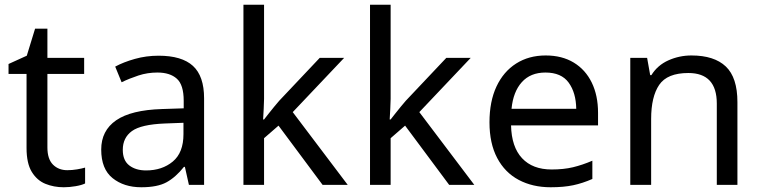

<svg xmlns="http://www.w3.org/2000/svg" viewBox="-20 -780 3212 810"><path d="M264 -62Q284 -62 305 -65.5Q326 -69 339 -73V-6Q325 1 299 5.5Q273 10 249 10Q207 10 171.5 -4.5Q136 -19 114 -55Q92 -91 92 -156V-468H16V-510L93 -545L128 -659H180V-536H335V-468H180V-158Q180 -109 203.5 -85.5Q227 -62 264 -62Z M649 -545Q747 -545 794 -502Q841 -459 841 -365V0H777L760 -76H756Q721 -32 682.5 -11Q644 10 576 10Q503 10 455 -28.5Q407 -67 407 -149Q407 -229 470 -272.5Q533 -316 664 -320L755 -323V-355Q755 -422 726 -448Q697 -474 644 -474Q602 -474 564 -461.5Q526 -449 493 -433L466 -499Q501 -518 549 -531.5Q597 -545 649 -545ZM675 -259Q575 -255 536.5 -227Q498 -199 498 -148Q498 -103 525.5 -82Q553 -61 596 -61Q664 -61 709 -98.5Q754 -136 754 -214V-262Z M1094 -363Q1094 -347 1092.5 -321Q1091 -295 1090 -276H1094Q1100 -284 1112 -299Q1124 -314 1136.5 -329.5Q1149 -345 1158 -355L1329 -536H1432L1215 -307L1447 0H1341L1155 -250L1094 -197V0H1007V-760H1094Z M1628 -363Q1628 -347 1626.5 -321Q1625 -295 1624 -276H1628Q1634 -284 1646 -299Q1658 -314 1670.5 -329.5Q1683 -345 1692 -355L1863 -536H1966L1749 -307L1981 0H1875L1689 -250L1628 -197V0H1541V-760H1628Z M2282 -546Q2351 -546 2400.5 -516Q2450 -486 2476.5 -431.5Q2503 -377 2503 -304V-251H2136Q2138 -160 2182.5 -112.5Q2227 -65 2307 -65Q2358 -65 2397.5 -74.5Q2437 -84 2479 -102V-25Q2438 -7 2398 1.5Q2358 10 2303 10Q2227 10 2168.5 -21Q2110 -52 2077.5 -113.5Q2045 -175 2045 -264Q2045 -352 2074.5 -415Q2104 -478 2157.5 -512Q2211 -546 2282 -546ZM2281 -474Q2218 -474 2181.5 -433.5Q2145 -393 2138 -321H2411Q2410 -389 2379 -431.5Q2348 -474 2281 -474Z M2897 -546Q2993 -546 3042 -499.5Q3091 -453 3091 -349V0H3004V-343Q3004 -472 2884 -472Q2795 -472 2761 -422Q2727 -372 2727 -278V0H2639V-536H2710L2723 -463H2728Q2754 -505 2800 -525.5Q2846 -546 2897 -546Z"/></svg>

Font: Noto Sans Modi
Style: Regular
Weight: 400
Designer: Monotype Design Team
Foundry: Monotype Imaging Inc.
Version: Version 2.003; ttfautohint (v1.8.4.7-5d5b)